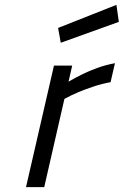

<svg xmlns="http://www.w3.org/2000/svg" viewBox="-20 -770 509 790"><path d="M202 -500H277L262 -434Q289 -450 320 -465Q346 -478 380.5 -490.5Q415 -503 453 -510L435 -432Q398 -425 363.5 -413.5Q329 -402 303 -391Q272 -378 245 -363L162 0H87ZM459 -750 469 -680 230 -594 219 -655Z"/></svg>

Font: Panefresco 400wt
Style: Italic
Weight: 400
Foundry: Campivisivi & Chank Co
Version: Version 1.001